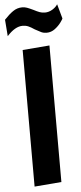

<svg xmlns="http://www.w3.org/2000/svg" viewBox="-75 -1002 438 1042"><g transform="rotate(-5 144.5 -481.5)"><path d="M70 6V-738L217 -750V-6ZM145 -844Q126 -857 112 -863Q98 -869 81 -869Q40 -869 -4 -820L-11 -910Q14 -937 37 -953Q60 -969 87 -969Q101 -969 113.5 -964.5Q126 -960 147 -950Q166 -940 179.5 -935Q193 -930 208 -930Q230 -930 249.5 -942Q269 -954 278 -969L300 -890Q300 -887 287 -869Q274 -851 253.5 -835.5Q233 -820 208 -820Q192 -820 179 -826Q166 -832 145 -844Z"/></g></svg>

Font: Francois One
Style: Regular
Weight: 400
Designer: Vernon Adams
Foundry: Vernon Adams
Version: Version 2.000